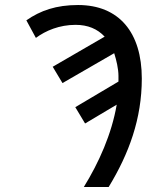

<svg xmlns="http://www.w3.org/2000/svg" viewBox="-20 -745 618 765"><path d="M413 0C494 -133 545 -272 545 -432C545 -616 454 -725 291 -725C204 -725 141 -703 85 -664L123 -594C162 -623 217 -646 281 -646C330 -646 368 -630 397 -599L190 -479L229 -414L435 -533C444 -505 452 -470 452 -443V-420L280 -318L319 -253L445 -328C425 -211 374 -97 314 0Z"/></svg>

Font: BC Sans
Style: Italic
Weight: 400
Italic angle: -12°
Designer: Monotype Design Team
Designer: Province of B.C.
Foundry: Monotype Imaging Inc.
Version: Version 2.000;GOOG;noto-source:20170915:90ef993387c0